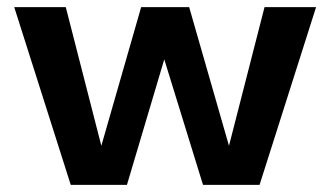

<svg xmlns="http://www.w3.org/2000/svg" viewBox="-20 -520 929 540"><path d="M869 -500 710 0H596H551L442 -353L337 0H233H179L20 -500H165L265 -110L377 -500H486H512L624 -110L724 -500Z"/></svg>

Font: Work Sans SemiBold
Style: Regular
Weight: 600
Designer: Wei Huang
Foundry: Wei Huang
Version: Version 1.500